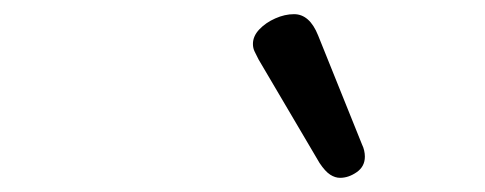

<svg xmlns="http://www.w3.org/2000/svg" viewBox="-20 -873 685 271"><path d="M460 -622Q453 -622 446 -626.5Q439 -631 431 -643L345 -789Q342 -795 339.5 -800Q337 -805 337 -811Q337 -822 346 -831.5Q355 -841 368.5 -847Q382 -853 395 -853Q417 -853 429 -823L491 -669Q493 -665 494 -660.5Q495 -656 495 -652Q495 -638 483.5 -630Q472 -622 460 -622Z"/></svg>

Font: Playwrite AU NSW
Style: Regular
Weight: 400
Designer: Veronika Burian, José Scaglione
Foundry: TypeTogether
Version: Version 1.002